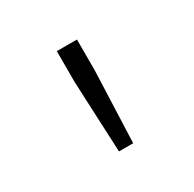

<svg xmlns="http://www.w3.org/2000/svg" viewBox="-68 -833 366 363"><g transform="rotate(-30 115.5 -651.5)"><path d="M99 -540H130L136 -696V-763H92V-696Z"/></g></svg>

Font: Harano Aji Gothic CN ExtraLight
Style: Regular
Weight: 250
Foundry: Masamichi Hosoda
Version: HaranoAjiGothicCN-ExtraLight version 20230610;ttx 4.39.4